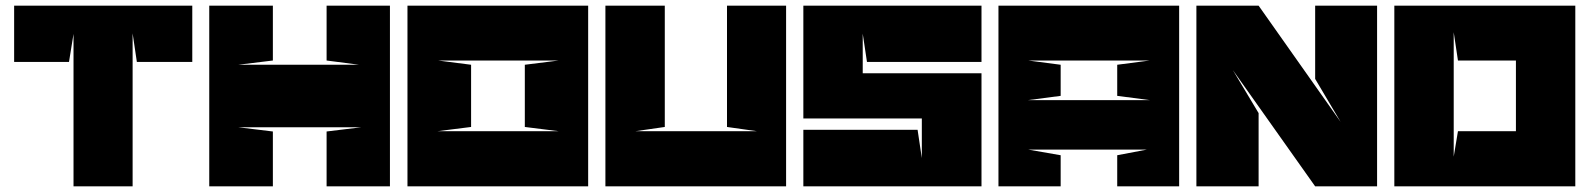

<svg xmlns="http://www.w3.org/2000/svg" viewBox="-20 -659 5621 679"><path d="M240 0H449V-541L464 -440H660V-639H30V-440H224L240 -539V0Z M720 0H945V-194L822 -209H1258L1135 -194V0H1359V-639H1135V-445L1250 -430H822L945 -445V-639H720Z M1529 -445H1956L1836 -430V-210L1956 -195H1527L1646 -210V-430L1529 -445ZM2060 0V-639H1421V0H2060Z M2227 -195 2331 -210V-639H2121V0H2760V-639H2551V-210L2657 -195H2227Z M2821 -639V-240H3240V-100L3225 -200H2821V0H3451V-400H3031V-540L3046 -440H3451V-639H2821Z M3616 -445H4046L3931 -430V-320L4046 -305H3616L3731 -320V-430ZM3511 -639V0H3731V-110L3616 -130H4036L3931 -110V0H4150V-639Z M4721 -228 4431 -639H4211V0H4431V-259L4340 -411L4631 0H4850V-639H4631V-380Z M5136 -195 5121 -105V-545L5136 -445H5341V-195ZM5551 0V-639H4911V0Z"/></svg>

Font: Banana Brick
Style: Regular
Weight: 400
Designer: artmaker
Foundry: artmaker
Version: Version 4.000 2011 initial release